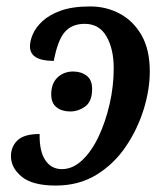

<svg xmlns="http://www.w3.org/2000/svg" viewBox="-20 -566 518 596"><path d="M153 10Q81 10 47.5 -17.5Q14 -45 14 -81Q14 -111 34.5 -130.5Q55 -150 103 -150Q102 -97 120.5 -69Q139 -41 172 -41Q206 -41 235.5 -69Q265 -97 286.5 -143Q308 -189 320.5 -244Q333 -299 333 -354Q333 -414 310.5 -453Q288 -492 243 -492Q203 -492 181 -466.5Q159 -441 147 -377Q73 -377 73 -422Q73 -439 82 -460Q91 -481 112 -500.5Q133 -520 169 -533Q205 -546 260 -546Q310 -546 352 -523.5Q394 -501 419.5 -456.5Q445 -412 445 -344Q445 -288 426 -226.5Q407 -165 370.5 -111Q334 -57 279.5 -23.5Q225 10 153 10ZM198 -220Q172 -220 155.5 -233Q139 -246 139 -273Q139 -307 158.5 -325.5Q178 -344 207 -344Q232 -344 249 -331Q266 -318 266 -290Q266 -251 244.5 -235.5Q223 -220 198 -220Z"/></svg>

Font: Noto Serif SemiCondensed Medium
Style: Italic
Weight: 500
Width: 4
Italic angle: -12°
Designer: Monotype Design Team
Foundry: Monotype Imaging Inc.
Version: Version 2.013